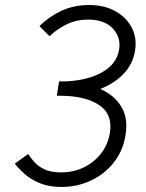

<svg xmlns="http://www.w3.org/2000/svg" viewBox="-20 -732 579 764"><path d="M224 12Q176 12 140 -2.5Q104 -17 79.5 -38.5Q55 -60 39 -81L92 -119Q102 -104 117 -87Q132 -70 157.5 -58Q183 -46 222 -46Q273 -46 314.5 -66.5Q356 -87 383 -122.5Q410 -158 417 -202Q430 -276 375 -313.5Q320 -351 218 -351H206L215 -408H223Q316 -408 380 -441Q444 -474 454 -535Q462 -583 429 -618.5Q396 -654 330 -654Q285 -654 247 -636Q209 -618 177 -588L137 -628Q175 -666 224.5 -689Q274 -712 335 -712Q396 -712 440 -687Q484 -662 505 -620.5Q526 -579 517 -528Q508 -476 471.5 -438Q435 -400 379 -378Q436 -353 463.5 -306Q491 -259 479 -192Q469 -131 432.5 -85Q396 -39 341.5 -13.5Q287 12 224 12Z"/></svg>

Font: Figtree Light
Style: Italic
Weight: 300
Italic angle: -9.5°
Foundry: Erik Kennedy
Version: Version 2.001; ttfautohint (v1.8.4.7-5d5b);gftools[0.9.27]